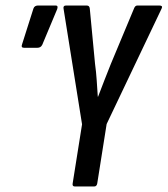

<svg xmlns="http://www.w3.org/2000/svg" viewBox="-20 -675 607 695"><path d="M251 0Q241 0 243 -11L277 -225L210 -644Q208 -655 219 -655H294Q304 -655 305 -644L324 -444Q328 -415 330 -385Q332 -355 334 -325H335Q346 -354 357.5 -383.5Q369 -413 381 -443L465 -644Q469 -655 477 -655H557Q563 -655 565.5 -652.5Q568 -650 565 -644L366 -226L332 -11Q330 0 321 0ZM67 -502Q55 -502 60 -515L101 -644Q103 -650 107.5 -652.5Q112 -655 117 -655H181Q187 -655 188 -651.5Q189 -648 187 -642L133 -513Q130 -507 125.5 -504.5Q121 -502 115 -502Z"/></svg>

Font: Sofia Sans Extra Condensed SemiBold
Style: Italic
Weight: 600
Italic angle: -9°
Designer: Botio Nikoltchev, Ani Petrova
Foundry: lettersoup
Version: Version 4.101